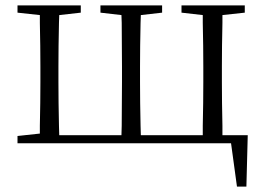

<svg xmlns="http://www.w3.org/2000/svg" viewBox="-20 -532 981 713"><path d="M860 161 838 0H45V-27L128 -36Q128 -49 128 -65Q129 -106 129.5 -149.5Q130 -193 130 -227V-285Q130 -319 129.5 -362.5Q129 -406 128 -447Q128 -463 128 -476L45 -485V-512H280V-485L200 -476Q199 -463 199 -447Q198 -406 197.5 -362.5Q197 -319 197 -285V-227Q197 -193 197.5 -149.5Q198 -106 199 -65Q200 -46 200 -30H431Q431 -46 432 -65Q432 -106 432.5 -149.5Q433 -193 433 -227V-285Q433 -319 432.5 -362.5Q432 -406 432 -447Q431 -463 431 -476L353 -485V-512H582V-485L503 -476Q502 -463 502 -447Q501 -406 500.5 -362.5Q500 -319 500 -285V-227Q500 -193 500.5 -149.5Q501 -106 502 -65Q502 -46 503 -30H733Q733 -46 733 -65Q734 -106 734.5 -149.5Q735 -193 735 -227V-285Q735 -319 734.5 -362.5Q734 -406 733 -447Q733 -463 733 -476L654 -485V-512H889V-485L806 -476Q806 -463 806 -447Q805 -406 804.5 -362.5Q804 -319 804 -285V-227Q804 -193 804.5 -149.5Q805 -106 806 -65Q806 -46 806 -30H900L895 161Z"/></svg>

Font: Early Summer Mincho Light
Style: Regular
Weight: 300
Designer: GuiWonder
Version: Version 1.002